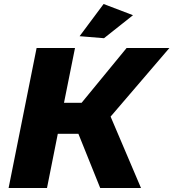

<svg xmlns="http://www.w3.org/2000/svg" viewBox="-20 -940 867 960"><path d="M163 -700H355L300 -426H388L613 -700H827L533 -357L685 0H481L372 -271H269L215 0H23ZM500 -749 378 -759 498 -920 645 -864Z"/></svg>

Font: Argentum Sans
Style: Bold Italic
Weight: 700
Italic angle: -11°
Designer: Julieta Ulanovsky (font), Cristiano Sobral (main changes and remaster)
Foundry: Julieta Ulanovsky (font), Cristiano Sobral (main changes and remaster)
Version: Version 2.007;June 15, 2022;FontCreator 14.0.0.2814 64-bit; 